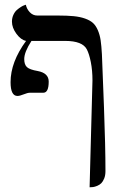

<svg xmlns="http://www.w3.org/2000/svg" viewBox="-20 -587 516 816"><path d="M164.1 -192.9H107.9Q97.2 -192.9 80.6 -186Q64 -179.2 54.2 -179.2Q24.9 -179.2 24.9 -237.8Q24.9 -323.2 90.8 -413.1Q68.8 -417.5 49.8 -443.4Q30.8 -469.2 30.8 -495.1Q30.8 -510.7 36.9 -523.9Q43 -537.1 51.8 -544.7Q60.5 -552.2 69.1 -557.6Q77.6 -563 84 -564.9L89.8 -566.9Q93.8 -548.3 106.9 -534.7Q120.1 -521 138.2 -521H225.1Q265.6 -521 293 -518.3Q320.3 -515.6 341.6 -508.1Q362.8 -500.5 375 -489.5Q387.2 -478.5 395.8 -458.7Q404.3 -439 407.7 -415.8Q411.1 -392.6 413.1 -356.9L421.9 -131.8Q428.2 36.6 428.2 140.1Q428.2 158.2 422.9 171.4Q417.5 184.6 410.4 191.7Q403.3 198.7 393.1 202.9Q382.8 207 375.7 208Q368.7 209 360.8 209L373 -245.1Q373 -287.6 366 -323Q358.9 -358.4 349.1 -377Q330.6 -413.1 256.8 -413.1H113.8Q83 -365.7 83 -335.9Q83 -312.5 94.5 -301.8Q106 -291 140.1 -285.2Q187 -276.4 187 -240.2Q187 -192.9 164.1 -192.9Z"/></svg>

Font: Linux Libertine G
Style: Regular
Weight: 400
Designer: Philipp H. Poll
Foundry: Philipp H. Poll
Version: Version 4.7.5